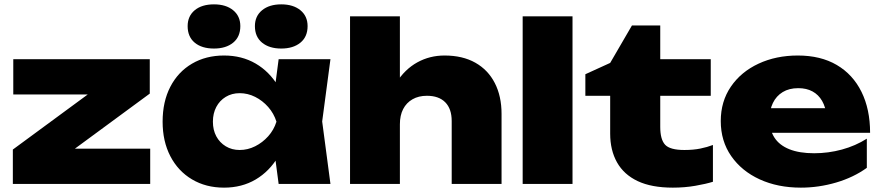

<svg xmlns="http://www.w3.org/2000/svg" viewBox="-20 -845 4046 882"><path d="M39 0V-158L417 -436L581 -411H41V-573H668V-415L290 -137L151 -162H670V0Z M1260 0 1233 -204 1261 -286 1233 -367 1260 -573H1498L1460 -287L1498 0ZM1311 -286Q1299 -195 1258.5 -126.5Q1218 -58 1154.5 -20.5Q1091 17 1009 17Q926 17 862 -21Q798 -59 762.5 -127.5Q727 -196 727 -286Q727 -378 762.5 -446.5Q798 -515 862 -552.5Q926 -590 1009 -590Q1091 -590 1154.5 -553Q1218 -516 1259 -447.5Q1300 -379 1311 -286ZM958 -286Q958 -248 973.5 -219Q989 -190 1017 -173Q1045 -156 1081 -156Q1118 -156 1152 -173Q1186 -190 1212 -219Q1238 -248 1250 -286Q1238 -324 1212 -353.5Q1186 -383 1152 -400Q1118 -417 1081 -417Q1045 -417 1017 -400Q989 -383 973.5 -353.5Q958 -324 958 -286ZM963 -622Q907 -622 874.5 -649Q842 -676 842 -725Q842 -771 874.5 -798Q907 -825 963 -825Q1018 -825 1051 -798Q1084 -771 1084 -725Q1084 -676 1051 -649Q1018 -622 963 -622ZM1272 -622Q1217 -622 1184 -649Q1151 -676 1151 -725Q1151 -771 1184 -798Q1217 -825 1272 -825Q1327 -825 1360 -798Q1393 -771 1393 -725Q1393 -676 1360 -649Q1327 -622 1272 -622Z M1588 -770H1817V0H1588ZM2022 -590Q2105 -590 2163.5 -557Q2222 -524 2253 -463.5Q2284 -403 2284 -322V0H2055V-289Q2055 -345 2025.5 -375Q1996 -405 1941 -405Q1903 -405 1875 -389Q1847 -373 1832 -344Q1817 -315 1817 -274L1748 -310Q1761 -403 1800.5 -465Q1840 -527 1897 -558.5Q1954 -590 2022 -590Z M2381 -770H2610V0H2381Z M2669 -405V-504L2783 -556L2883 -728H3013V-573H3245V-405H3013V-262Q3013 -204 3035.5 -180Q3058 -156 3124 -156Q3165 -156 3197 -162.5Q3229 -169 3255 -179V-10Q3223 0 3174 8.5Q3125 17 3071 17Q2973 17 2909.5 -13Q2846 -43 2814.5 -99Q2783 -155 2783 -231V-405Z M3659 17Q3553 17 3470 -21Q3387 -59 3339 -128Q3291 -197 3291 -289Q3291 -379 3337.5 -447Q3384 -515 3464.5 -552.5Q3545 -590 3645 -590Q3750 -590 3824 -546.5Q3898 -503 3937.5 -423Q3977 -343 3977 -235H3478V-348H3845L3778 -310Q3773 -353 3756.5 -381.5Q3740 -410 3712.5 -425Q3685 -440 3647 -440Q3605 -440 3575.5 -422Q3546 -404 3530.5 -372Q3515 -340 3515 -299Q3515 -248 3537.5 -213Q3560 -178 3606 -159.5Q3652 -141 3720 -141Q3785 -141 3847.5 -158Q3910 -175 3962 -208V-74Q3901 -30 3821 -6.5Q3741 17 3659 17Z"/></svg>

Font: Unbounded ExtraBold
Style: Regular
Weight: 800
Designer: Luke Prowse, Jean-Baptiste Morizot, Fátima Lázaro, Florian Runge
Foundry: NaN
Version: Version 1.701;gftools[0.9.28.dev5+ged2979d]